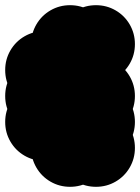

<svg xmlns="http://www.w3.org/2000/svg" viewBox="-70 -620 540 740"><path d="M150 -50Q150 -91 170 -125.5Q190 -160 224.5 -180Q259 -200 300 -200Q341 -200 375.5 -180Q410 -160 430 -125.5Q450 -91 450 -50Q450 -9 430 25.5Q410 60 375.5 80Q341 100 300 100Q259 100 224.5 80Q190 60 170 25.5Q150 -9 150 -50ZM150 -250Q150 -291 170 -325.5Q190 -360 224.5 -380Q259 -400 300 -400Q341 -400 375.5 -380Q410 -360 430 -325.5Q450 -291 450 -250Q450 -209 430 -174.5Q410 -140 375.5 -120Q341 -100 300 -100Q259 -100 224.5 -120Q190 -140 170 -174.5Q150 -209 150 -250ZM150 -150Q150 -191 170 -225.5Q190 -260 224.5 -280Q259 -300 300 -300Q341 -300 375.5 -280Q410 -260 430 -225.5Q450 -191 450 -150Q450 -109 430 -74.5Q410 -40 375.5 -20Q341 0 300 0Q259 0 224.5 -20Q190 -40 170 -74.5Q150 -109 150 -150ZM150 -450Q150 -491 170 -525.5Q190 -560 224.5 -580Q259 -600 300 -600Q341 -600 375.5 -580Q410 -560 430 -525.5Q450 -491 450 -450Q450 -409 430 -374.5Q410 -340 375.5 -320Q341 -300 300 -300Q259 -300 224.5 -320Q190 -340 170 -374.5Q150 -409 150 -450ZM50 -450Q50 -491 70 -525.5Q90 -560 124.5 -580Q159 -600 200 -600Q241 -600 275.5 -580Q310 -560 330 -525.5Q350 -491 350 -450Q350 -409 330 -374.5Q310 -340 275.5 -320Q241 -300 200 -300Q159 -300 124.5 -320Q90 -340 70 -374.5Q50 -409 50 -450ZM-50 -350Q-50 -391 -30 -425.5Q-10 -460 24.5 -480Q59 -500 100 -500Q141 -500 175.5 -480Q210 -460 230 -425.5Q250 -391 250 -350Q250 -309 230 -274.5Q210 -240 175.5 -220Q141 -200 100 -200Q59 -200 24.5 -220Q-10 -240 -30 -274.5Q-50 -309 -50 -350ZM-50 -250Q-50 -291 -30 -325.5Q-10 -360 24.5 -380Q59 -400 100 -400Q141 -400 175.5 -380Q210 -360 230 -325.5Q250 -291 250 -250Q250 -209 230 -174.5Q210 -140 175.5 -120Q141 -100 100 -100Q59 -100 24.5 -120Q-10 -140 -30 -174.5Q-50 -209 -50 -250ZM-50 -150Q-50 -191 -30 -225.5Q-10 -260 24.5 -280Q59 -300 100 -300Q141 -300 175.5 -280Q210 -260 230 -225.5Q250 -191 250 -150Q250 -109 230 -74.5Q210 -40 175.5 -20Q141 0 100 0Q59 0 24.5 -20Q-10 -40 -30 -74.5Q-50 -109 -50 -150ZM50 -50Q50 -91 70 -125.5Q90 -160 124.5 -180Q159 -200 200 -200Q241 -200 275.5 -180Q310 -160 330 -125.5Q350 -91 350 -50Q350 -9 330 25.5Q310 60 275.5 80Q241 100 200 100Q159 100 124.5 80Q90 60 70 25.5Q50 -9 50 -50Z"/></svg>

Font: TINY 5x3
Style: Regular
Weight: 400
Designer: Jack Halten Fahnestock
Foundry: Velvetyne Type Foundry
Version: Version 1.002